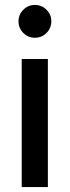

<svg xmlns="http://www.w3.org/2000/svg" viewBox="-20 -758 282 778"><path d="M55 -672Q55 -699 74.5 -718.5Q94 -738 121 -738Q149 -738 168.5 -718.5Q188 -699 188 -672Q188 -644 168.5 -624.5Q149 -605 121 -605Q94 -605 74.5 -624.5Q55 -644 55 -672ZM68 0V-519H174V0Z"/></svg>

Font: Radio Canada Condensed Medium
Style: Regular
Weight: 500
Width: 3
Designer: Charles Daoud, Etienne Aubert Bonn, Alexandre Saumier Demers, Jacques Le Bailly
Foundry: Radio-Canada
Version: Version 2.104; ttfautohint (v1.8.4.7-5d5b);gftools[0.9.28.de